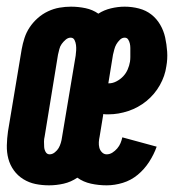

<svg xmlns="http://www.w3.org/2000/svg" viewBox="-26 -548 546 576"><path d="M121 8Q100 8 80.5 4Q61 0 44 -10.5Q27 -21 15.5 -37Q4 -53 -1 -72Q-6 -91 -5.5 -112Q-5 -133 -2 -154L39 -400Q42 -417 47.5 -434Q53 -451 63 -466Q73 -481 87 -493.5Q101 -506 118 -514Q135 -522 152.5 -525Q170 -528 187 -528Q209 -528 230.5 -523.5Q252 -519 269 -507Q286 -518 307 -523Q328 -528 348 -528Q370 -528 391 -522.5Q412 -517 428 -504.5Q444 -492 454.5 -474Q465 -456 469.5 -435.5Q474 -415 475.5 -393Q477 -371 473 -349Q469 -320 453.5 -292.5Q438 -265 413.5 -245Q389 -225 359 -215Q329 -205 300 -205Q296 -205 292 -205Q288 -205 284 -206L273 -139Q271 -130 270.5 -121.5Q270 -113 272 -105Q274 -97 280 -91Q286 -85 294 -85Q303 -85 311 -90Q319 -95 325.5 -102.5Q332 -110 335.5 -118.5Q339 -127 341 -136L444 -108Q436 -85 421.5 -62.5Q407 -40 387 -23.5Q367 -7 342.5 0.5Q318 8 294 8Q270 8 247 3Q224 -2 206 -15Q187 -2 165 3Q143 8 121 8ZM123 -85Q131 -85 138.5 -91Q146 -97 150 -104Q154 -111 156.5 -119.5Q159 -128 160 -136L201 -381Q202 -389 202.5 -397Q203 -405 202 -413Q201 -421 197.5 -428Q194 -435 186 -435Q178 -435 171 -429Q164 -423 159 -416Q154 -409 152 -400.5Q150 -392 148 -384L108 -139Q106 -131 106 -123Q106 -115 106.5 -107Q107 -99 111 -92Q115 -85 123 -85ZM301 -298Q312 -298 323.5 -304Q335 -310 343.5 -319Q352 -328 357 -339.5Q362 -351 364 -363Q365 -370 365 -377Q365 -384 365 -390.5Q365 -397 365 -404Q365 -411 363.5 -417.5Q362 -424 358.5 -429.5Q355 -435 348 -435Q340 -435 333.5 -428.5Q327 -422 323 -415Q319 -408 317 -400Q315 -392 313 -384L299 -298Z"/></svg>

Font: Iosevka SS18 Heavy
Style: Italic
Weight: 900
Italic angle: -9°
Monospace: yes
Designer: Belleve Invis
Foundry: Belleve Invis
Version: Version 25.1.1; ttfautohint (v1.8.4)